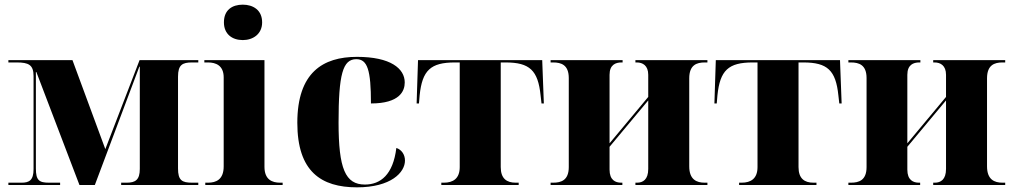

<svg xmlns="http://www.w3.org/2000/svg" viewBox="-20 -794 4349 824"><path d="M16 0H238V-10H190C148 -10 134 -20 134 -71V-485H136L321 0H387L578 -508H580V-69C580 -22 561 -10 524 -10H500V0H831V-10H804C761 -10 744 -20 744 -71V-465C744 -516 763 -526 804 -526H831V-536H579L432 -154L291 -536H16V-526H52C102 -526 124 -516 124 -468V-68C124 -20 105 -10 73 -10H16Z M1022 -622C1066 -622 1105 -648 1105 -698C1105 -751 1066 -774 1022 -774C976 -774 941 -751 941 -698C941 -648 976 -622 1022 -622ZM861 0H1193V-10H1182C1148 -10 1115 -23 1115 -78V-536H857V-526H873C906 -526 940 -513 940 -462V-80C940 -23 907 -10 873 -10H861Z M1512 10C1658 10 1718 -54 1718 -105C1718 -131 1703 -152 1681 -159C1667 -44 1613 -2 1546 -2C1462 -2 1433 -70 1433 -268C1433 -475 1451 -540 1509 -540C1557 -540 1572 -494 1572 -350C1695 -350 1717 -403 1717 -440C1717 -500 1656 -550 1512 -550C1366 -550 1256 -483 1256 -267C1256 -58 1358 10 1512 10Z M1874 0H2206V-10H2193C2155 -10 2129 -27 2129 -77V-526H2150C2253 -526 2289 -492 2300 -385L2304 -350H2314L2307 -536H1774L1768 -350H1778L1781 -385C1792 -492 1828 -526 1932 -526H1953V-77C1953 -27 1924 -10 1885 -10H1874Z M2343 0H2651V-10H2646C2621 -10 2596 -21 2596 -66V-164L2762 -363V-69C2762 -23 2739 -10 2714 -10H2707V0H3016V-10H3004C2970 -10 2938 -23 2938 -80V-458C2938 -515 2970 -526 3004 -526H3016V-536H2707V-526H2713C2738 -526 2762 -513 2762 -473V-378L2596 -179V-473C2596 -516 2622 -526 2647 -526H2652V-536H2343V-526H2354C2388 -526 2421 -516 2421 -459V-77C2421 -20 2388 -10 2354 -10H2343Z M3152 0H3484V-10H3471C3433 -10 3407 -27 3407 -77V-526H3428C3531 -526 3567 -492 3578 -385L3582 -350H3592L3585 -536H3052L3046 -350H3056L3059 -385C3070 -492 3106 -526 3210 -526H3231V-77C3231 -27 3202 -10 3163 -10H3152Z M3621 0H3929V-10H3924C3899 -10 3874 -21 3874 -66V-164L4040 -363V-69C4040 -23 4017 -10 3992 -10H3985V0H4294V-10H4282C4248 -10 4216 -23 4216 -80V-458C4216 -515 4248 -526 4282 -526H4294V-536H3985V-526H3991C4016 -526 4040 -513 4040 -473V-378L3874 -179V-473C3874 -516 3900 -526 3925 -526H3930V-536H3621V-526H3632C3666 -526 3699 -516 3699 -459V-77C3699 -20 3666 -10 3632 -10H3621Z"/></svg>

Font: Noto Serif Display ExtraBold
Style: Regular
Weight: 800
Designer: Monotype Design Team
Foundry: Monotype Imaging Inc.
Version: Version 2.009